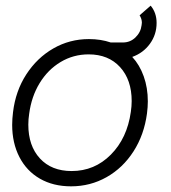

<svg xmlns="http://www.w3.org/2000/svg" viewBox="-20 -648 604 678"><path d="M502 -290Q502 -270 499 -247Q489 -172 451.5 -113.5Q414 -55 356.5 -22.5Q299 10 231 10Q168 10 121 -17Q74 -44 48.5 -93.5Q23 -143 23 -207Q23 -228 26 -252Q35 -327 73 -385.5Q111 -444 168.5 -477Q226 -510 294 -510Q336 -510 371 -498H414Q440 -498 458.5 -516Q477 -534 480 -559L481 -568Q481 -581 473 -594L512 -628Q533 -603 533 -567Q533 -526 509.5 -493.5Q486 -461 447 -447Q473 -419 487.5 -378.5Q502 -338 502 -290ZM442 -253Q445 -273 445 -291Q445 -366 404 -411Q363 -456 293 -456Q239 -456 194 -429Q149 -402 120 -354.5Q91 -307 83 -246Q80 -227 80 -208Q80 -133 121 -88.5Q162 -44 233 -44Q314 -44 371.5 -102Q429 -160 442 -253Z"/></svg>

Font: Bellota
Style: Italic
Weight: 400
Italic angle: -7.5°
Designer: Kemie Guaida
Foundry: Kemie Guaida
Version: Version 4.001